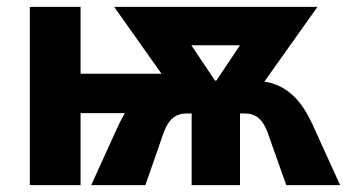

<svg xmlns="http://www.w3.org/2000/svg" viewBox="-20 -540 1018 560"><path d="M67 0H215V-210H344C338 -200 333 -189 327 -178L246 0H404L458 -155C472 -192 492 -209 524 -209H539V0H680V-209H695C726 -209 746 -192 760 -155L815 0H972L891 -178C857 -252 814 -292 751 -302L906 -520H313L451 -325H215V-520H67ZM607 -305 538 -408H680L611 -305Z"/></svg>

Font: Fixel Display Bold
Style: Bold
Weight: 700
Designer: AlfaBravo + MacPaw
Foundry: Kyrylo Tkachov, Marchela Mozhyna, Serhii Makarenko, Maria Weinstein, Zakhar Kryvoshyya
Version: Version 1.211